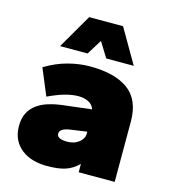

<svg xmlns="http://www.w3.org/2000/svg" viewBox="-106 -781 773 876"><g transform="rotate(15 280.0 -343.0)"><path d="M195 10Q161 10 130.5 1.5Q100 -7 76.5 -25Q53 -43 39.5 -70Q26 -97 26 -134Q26 -171 39.5 -196.5Q53 -222 76.5 -238.5Q100 -255 130.5 -264Q161 -273 195 -277L329 -293Q321 -316 300 -325.5Q279 -335 255 -335Q226 -335 192.5 -326Q159 -317 112 -295L60 -420Q113 -452 166.5 -466Q220 -480 270 -480Q388 -480 451 -433.5Q514 -387 514 -286V0H344V-39Q329 -25 314 -15.5Q299 -6 281.5 -0.5Q264 5 243 7.5Q222 10 195 10ZM331 -534 287 -605 243 -534H113L207 -696H367L461 -534ZM257 -121Q290 -121 312 -138.5Q334 -156 334 -180V-189L257 -178Q208 -171 208 -146Q208 -121 257 -121Z"/></g></svg>

Font: Celebes Black
Style: Regular
Weight: 900
Designer: Anugrah Pasau
Foundry: Lafontype
Version: Version 1.000; ttfautohint (v1.8.4)